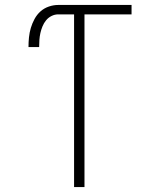

<svg xmlns="http://www.w3.org/2000/svg" viewBox="-20 -755 640 775"><path d="M279 0V-697H215Q201 -697 188 -690.5Q175 -684 166 -673Q157 -662 151.5 -648.5Q146 -635 143 -621.5Q140 -608 139 -593.5Q138 -579 138 -565H95Q95 -585 97 -604.5Q99 -624 104.5 -642.5Q110 -661 119.5 -678.5Q129 -696 143.5 -709Q158 -722 177 -728.5Q196 -735 215 -735H511V-697H321V0Z"/></svg>

Font: Iosevka Aile Extralight
Style: Regular
Weight: 200
Designer: Belleve Invis
Foundry: Belleve Invis
Version: Version 31.1.0; ttfautohint (v1.8.4)